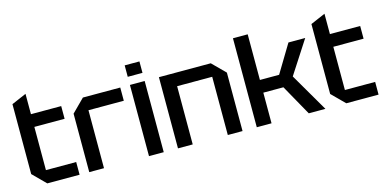

<svg xmlns="http://www.w3.org/2000/svg" viewBox="-69 -1086 2921 1459"><g transform="rotate(-15 1391.0 -357.0)"><path d="M56 -650 172 -700V-540H410V-440H172V-100H410V0H156L56 -100Z M486 0V-460L586 -560H880V-456H602V0Z M956 0V-560H1072V0ZM956 -624V-714H1072V-624Z M1184 0V-560H1592L1692 -460V0H1576V-458H1300V0Z M1804 0V-700H1920V-341H2071L2203 -560H2335L2168 -302L2344 0H2213L2078 -241H1920V0Z M2408 -650 2524 -700V-540H2762V-440H2524V-100H2762V0H2508L2408 -100Z"/></g></svg>

Font: Tektur Medium
Style: Regular
Weight: 500
Designer: Adam Jagosz
Foundry: Adam Jagosz
Version: Version 1.005;gftools[0.9.30]